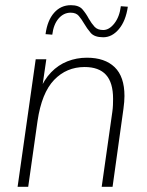

<svg xmlns="http://www.w3.org/2000/svg" viewBox="-20 -722 567 742"><path d="M48 0 118 -493H159L141 -369L132 -370Q150 -414 177.5 -442.5Q205 -471 240.5 -485Q276 -499 316 -499Q385 -499 423 -462.5Q461 -426 461 -351Q461 -340 460 -328Q459 -316 457 -301L415 0H373L414 -289Q416 -303 416.5 -316Q417 -329 417 -340Q417 -403 389.5 -433Q362 -463 307 -463Q237 -463 189 -413Q141 -363 125 -254L89 0ZM379 -578Q345 -578 330.5 -595Q316 -612 305 -631Q295 -648 284.5 -660.5Q274 -673 253 -673Q226 -673 206.5 -650.5Q187 -628 182 -588L156 -590Q163 -643 189 -672.5Q215 -702 254 -702Q285 -702 299 -685.5Q313 -669 323 -650Q334 -631 345.5 -618.5Q357 -606 379 -606Q402 -606 422 -631.5Q442 -657 447 -698L474 -696Q466 -641 439.5 -609.5Q413 -578 379 -578Z"/></svg>

Font: Hanken Grotesk ExtraLight
Style: Italic
Weight: 250
Italic angle: -8°
Designer: Alfredo Marco Pradil
Foundry: Hanken Design Co.
Version: Version 3.013